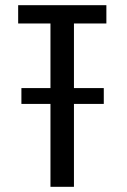

<svg xmlns="http://www.w3.org/2000/svg" viewBox="-20 -720 490 740"><path d="M62.5 -380.5H174.5V-629.5H50V-700H390V-629.5H265V-380.5H380V-319.5H265V0H174.5V-319.5H62.5Z"/></svg>

Font: League Mono Condensed
Style: Regular
Weight: 400
Width: 1
Designer: Tyler Finck
Foundry: The League of Moveable Type / Tyler Finck
Version: Version 2.210